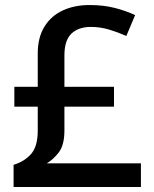

<svg xmlns="http://www.w3.org/2000/svg" viewBox="-20 -743 612 763"><path d="M336 -723Q391 -723 436 -711.5Q481 -700 517 -683L482 -600Q451 -614 415 -625Q379 -636 341 -636Q292 -636 264 -609.5Q236 -583 236 -523V-398H433V-319H236V-225Q236 -167 214 -138Q192 -109 166 -94H540V0H34V-88Q77 -101 103.5 -131Q130 -161 130 -224V-319H37V-398H130V-530Q130 -594 156.5 -637Q183 -680 229.5 -701.5Q276 -723 336 -723Z"/></svg>

Font: Noto Sans Vithkuqi Medium
Style: Regular
Weight: 500
Version: Version 1.001